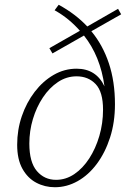

<svg xmlns="http://www.w3.org/2000/svg" viewBox="-20 -772 533 805"><path d="M210 13Q168 13 132 -6Q96 -25 74 -64.5Q52 -104 52 -165Q52 -228 71.5 -285Q91 -342 125.5 -387Q160 -432 205 -458Q250 -484 301 -484Q383 -484 418 -410Q401 -536 332 -623L200 -548L187 -570L315 -643Q293 -668 267 -689.5Q241 -711 209 -729L226 -752Q296 -714 346 -661L475 -735L488 -712L363 -641Q411 -583 436.5 -506.5Q462 -430 462 -335Q462 -259 441.5 -195.5Q421 -132 386 -85Q351 -38 305.5 -12.5Q260 13 210 13ZM215 -18Q256 -18 291.5 -42Q327 -66 354 -107.5Q381 -149 396.5 -202Q412 -255 412 -312Q412 -387 381 -419.5Q350 -452 301 -452Q259 -452 223 -428Q187 -404 160 -363.5Q133 -323 118 -273Q103 -223 103 -170Q103 -92 134.5 -55Q166 -18 215 -18Z"/></svg>

Font: Source Serif 4 SmText Light
Style: Italic
Weight: 300
Italic angle: -12°
Designer: Frank Grießhammer
Foundry: Adobe
Version: Version 4.005;hotconv 1.1.0;makeotfexe 2.6.0